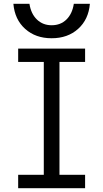

<svg xmlns="http://www.w3.org/2000/svg" viewBox="-20 -984 540 1004"><path d="M75 0V-70H209V-660H75V-730H425V-660H291V-70H425V0ZM250 -784Q166 -784 111.5 -833Q57 -882 50 -964H134Q142 -912 173 -882Q204 -852 250 -852Q297 -852 327.5 -882Q358 -912 366 -964H450Q443 -882 388.5 -833Q334 -784 250 -784Z"/></svg>

Font: M PLUS 1 Code
Style: Regular
Weight: 400
Designer: Coji Morishita
Foundry: UNDERFOREST DESIGN
Version: Version 1.005